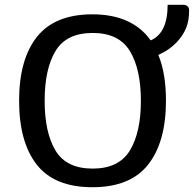

<svg xmlns="http://www.w3.org/2000/svg" viewBox="-20 -772 812 804"><path d="M772 -729Q772 -686 759.5 -655Q747 -624 720 -595Q690 -563 643 -542Q675 -465 675 -350Q675 -178 600.5 -83Q526 12 367 12Q208 12 134 -82.5Q60 -177 60 -350Q60 -524 135 -618Q210 -712 367 -712Q533 -712 611 -603Q682 -633 682 -752H747Q758 -752 765 -746Q772 -740 772 -729ZM570 -350Q570 -482 524 -558Q478 -634 368 -634Q258 -634 212.5 -558.5Q167 -483 167 -350Q167 -217 212.5 -141.5Q258 -66 368 -66Q478 -66 524 -142Q570 -218 570 -350Z"/></svg>

Font: Voces
Style: Regular
Weight: 400
Designer: Ana Paula Megda, Pablo Ugerman
Foundry: Ana Paula Megda, Pablo Ugerman
Version: Version 1.100